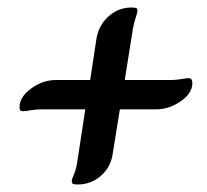

<svg xmlns="http://www.w3.org/2000/svg" viewBox="-20 -533 550 511"><path d="M492 -312Q492 -285 461 -263.5Q430 -242 396 -242H299L280 -124Q275 -88 248.5 -65Q222 -42 187 -42Q178 -42 174.5 -43.5Q171 -45 171 -51Q171 -55 176.5 -68Q182 -81 185 -98L207 -242H91Q76 -242 62 -239.5Q48 -237 41 -237Q36 -237 34 -239.5Q32 -242 32 -248Q32 -275 63 -297.5Q94 -320 128 -320H220L237 -432Q244 -468 270 -490.5Q296 -513 330 -513Q339 -513 342.5 -511.5Q346 -510 346 -505Q346 -501 341.5 -487Q337 -473 334 -458L312 -320H434Q448 -320 462 -322.5Q476 -325 482 -325Q492 -325 492 -312Z"/></svg>

Font: Charm
Style: Bold
Weight: 700
Designer: Katatrad Aksorn Co.,Ltd.
Foundry: Cadson Demak Co.,Ltd.
Version: Version 1.001